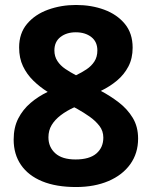

<svg xmlns="http://www.w3.org/2000/svg" viewBox="-20 -743 612 773"><path d="M286 -723Q348 -723 399.5 -704Q451 -685 482.5 -647Q514 -609 514 -551Q514 -508 497 -475.5Q480 -443 451.5 -419Q423 -395 386 -377Q424 -357 458.5 -330.5Q493 -304 514.5 -268.5Q536 -233 536 -185Q536 -126 504.5 -82Q473 -38 416.5 -14Q360 10 286 10Q206 10 150 -13Q94 -36 64.5 -79Q35 -122 35 -181Q35 -230 53.5 -266Q72 -302 103 -328.5Q134 -355 172 -373Q140 -393 114 -418.5Q88 -444 72.5 -476.5Q57 -509 57 -552Q57 -609 89 -647Q121 -685 173.5 -704Q226 -723 286 -723ZM175 -190Q175 -151 202.5 -126Q230 -101 284 -101Q340 -101 368 -125Q396 -149 396 -189Q396 -216 380 -236.5Q364 -257 340.5 -273.5Q317 -290 292 -304L279 -311Q248 -297 224.5 -279Q201 -261 188 -239.5Q175 -218 175 -190ZM285 -613Q248 -613 223.5 -594Q199 -575 199 -540Q199 -516 211 -497.5Q223 -479 243 -465.5Q263 -452 286 -440Q309 -451 328.5 -464Q348 -477 360 -495.5Q372 -514 372 -540Q372 -575 347.5 -594Q323 -613 285 -613Z"/></svg>

Font: Noto Sans Hebrew
Style: Bold
Weight: 700
Designer: Monotype Design Team
Foundry: Monotype Imaging Inc.
Version: Version 2.003